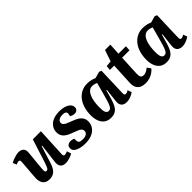

<svg xmlns="http://www.w3.org/2000/svg" viewBox="138 -1587 2516 2516"><g transform="rotate(-45 1396.0 -329.0)"><path d="M5 -480Q22 -491 48.5 -501.5Q75 -512 103.5 -519.5Q132 -527 155 -527Q204 -527 228 -501.5Q252 -476 247 -428L221 -157Q218 -122 222.5 -107.5Q227 -93 245 -93Q258 -93 266.5 -101Q275 -109 284 -130Q293 -151 305 -187L409 -513H559L539 -107Q538 -89 543.5 -80.5Q549 -72 562 -72Q574 -72 588 -76Q602 -80 614 -86L633 -27Q620 -19 603.5 -11.5Q587 -4 568 1.5Q549 7 530.5 10.5Q512 14 497 14Q444 14 420.5 -16Q397 -46 404 -101L437 -367L428 -369L356 -136Q340 -83 318 -50Q296 -17 266 -1.5Q236 14 195 14Q132 14 101.5 -26Q71 -66 77 -146L97 -404Q99 -427 93 -435Q87 -443 73 -443Q63 -443 51 -439Q39 -435 26 -427Z M875 -49Q915 -49 941 -65Q967 -81 967 -113Q967 -133 955 -147Q943 -161 920.5 -172Q898 -183 863 -195Q820 -210 780.5 -229Q741 -248 716.5 -279Q692 -310 692 -361Q692 -391 704.5 -420.5Q717 -450 743.5 -474.5Q770 -499 813.5 -513.5Q857 -528 919 -528Q965 -528 1005.5 -515.5Q1046 -503 1071.5 -479Q1097 -455 1097 -419Q1097 -393 1079.5 -377.5Q1062 -362 1037 -362Q1016 -362 996.5 -369Q977 -376 968 -384L974 -410Q981 -437 966.5 -452Q952 -467 910 -467Q880 -467 859.5 -458.5Q839 -450 829 -436Q819 -422 819 -405Q819 -388 831 -374.5Q843 -361 865.5 -350Q888 -339 919 -328Q951 -316 981.5 -303Q1012 -290 1036.5 -272Q1061 -254 1075.5 -228.5Q1090 -203 1090 -166Q1090 -111 1061.5 -70.5Q1033 -30 981.5 -8Q930 14 859 14Q808 14 765 3Q722 -8 696 -29.5Q670 -51 670 -83Q670 -116 691 -132Q712 -148 741 -148Q758 -148 774 -144Q790 -140 799 -135L800 -102Q800 -75 815 -62Q830 -49 875 -49Z M1668 -114Q1667 -92 1672 -81.5Q1677 -71 1694 -71Q1705 -71 1718 -76.5Q1731 -82 1742 -90L1762 -35Q1750 -25 1728 -13.5Q1706 -2 1679.5 6Q1653 14 1626 14Q1595 14 1572 2Q1549 -10 1538 -35.5Q1527 -61 1532 -99L1554 -285L1545 -287L1518 -190Q1506 -146 1492 -108.5Q1478 -71 1458.5 -43.5Q1439 -16 1409.5 -1Q1380 14 1336 14Q1280 14 1242.5 -13Q1205 -40 1186.5 -87.5Q1168 -135 1168 -197Q1168 -269 1186 -329.5Q1204 -390 1238 -434Q1272 -478 1320 -502.5Q1368 -527 1428 -527Q1472 -527 1505.5 -517.5Q1539 -508 1558 -499L1649 -525L1681 -511ZM1376 -71Q1393 -71 1405 -79Q1417 -87 1428.5 -109Q1440 -131 1453.5 -173Q1467 -215 1485 -283L1527 -439Q1515 -446 1493.5 -451.5Q1472 -457 1451 -457Q1418 -457 1393.5 -436Q1369 -415 1353 -377.5Q1337 -340 1329.5 -291Q1322 -242 1322 -187Q1322 -143 1328 -118Q1334 -93 1346.5 -82Q1359 -71 1376 -71Z M1773 -507 1852 -514 1906 -672H2005L1996 -513H2134L2130 -442H1993L1979 -158Q1977 -120 1988.5 -99.5Q2000 -79 2033 -79Q2059 -79 2082 -91Q2105 -103 2128 -123L2165 -72Q2145 -48 2117 -28.5Q2089 -9 2054 2.5Q2019 14 1978 14Q1901 14 1864 -25.5Q1827 -65 1831 -137L1846 -442H1766Z M2698 -114Q2697 -92 2702 -81.5Q2707 -71 2724 -71Q2735 -71 2748 -76.5Q2761 -82 2772 -90L2792 -35Q2780 -25 2758 -13.5Q2736 -2 2709.5 6Q2683 14 2656 14Q2625 14 2602 2Q2579 -10 2568 -35.5Q2557 -61 2562 -99L2584 -285L2575 -287L2548 -190Q2536 -146 2522 -108.5Q2508 -71 2488.5 -43.5Q2469 -16 2439.5 -1Q2410 14 2366 14Q2310 14 2272.5 -13Q2235 -40 2216.5 -87.5Q2198 -135 2198 -197Q2198 -269 2216 -329.5Q2234 -390 2268 -434Q2302 -478 2350 -502.5Q2398 -527 2458 -527Q2502 -527 2535.5 -517.5Q2569 -508 2588 -499L2679 -525L2711 -511ZM2406 -71Q2423 -71 2435 -79Q2447 -87 2458.5 -109Q2470 -131 2483.5 -173Q2497 -215 2515 -283L2557 -439Q2545 -446 2523.5 -451.5Q2502 -457 2481 -457Q2448 -457 2423.5 -436Q2399 -415 2383 -377.5Q2367 -340 2359.5 -291Q2352 -242 2352 -187Q2352 -143 2358 -118Q2364 -93 2376.5 -82Q2389 -71 2406 -71Z"/></g></svg>

Font: Literata 18pt
Style: Bold Italic
Weight: 700
Italic angle: -2°
Designer: Latin by Veronika Burian and Jose Scaglione. Greek by Irene Vlachou. Cyrillic by Vera Evstafieva
Foundry: TypeTogether
Version: Version 3.103;gftools[0.9.29]